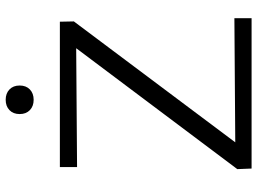

<svg xmlns="http://www.w3.org/2000/svg" viewBox="-132 -752 884 659"><g transform="rotate(-90 309.5 -422.0)"><path d="M577 -59V0H61L59 -49L474 -602L66 -599V-658H565L566 -610L151 -56ZM248 -796Q248 -818 261.5 -831Q275 -844 297 -844Q319 -844 332.5 -831Q346 -818 346 -796Q346 -774 332.5 -761Q319 -748 297 -748Q275 -748 261.5 -761Q248 -774 248 -796Z"/></g></svg>

Font: Ysabeau
Style: Regular
Weight: 400
Designer: Christian Thalmann (Catharsis Fonts)
Version: Version 0.003